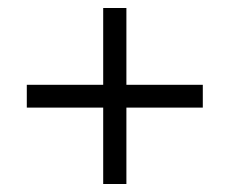

<svg xmlns="http://www.w3.org/2000/svg" viewBox="-20 -524 573 480"><path d="M238 -64V-504H296V-64ZM47 -255V-312H487V-255Z"/></svg>

Font: Piazzolla Thin
Style: Regular
Weight: 400
Version: Version 2.001